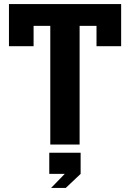

<svg xmlns="http://www.w3.org/2000/svg" viewBox="-20 -710 638 943"><path d="M227 0V-583H145V-483H24V-690H575V-483H454V-583H371V0ZM231 213 298 144H222V40H376V144L303 213Z"/></svg>

Font: Mozilla Headline ExtraLight
Style: Regular
Weight: 200
Designer: Studio DRAMA
Foundry: Studio DRAMA
Version: Version 1.000